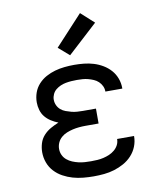

<svg xmlns="http://www.w3.org/2000/svg" viewBox="-87 -848 774 926"><g transform="rotate(-10 300.0 -385.5)"><path d="M297 8Q272 8 246 5.5Q220 3 195.5 -4Q171 -11 148 -23.5Q125 -36 107.5 -55Q90 -74 81 -98.5Q72 -123 72 -149Q72 -171 78.5 -192.5Q85 -214 100 -230.5Q115 -247 134.5 -258Q154 -269 174 -277Q156 -284 139.5 -294.5Q123 -305 111 -319.5Q99 -334 93.5 -353Q88 -372 88 -391Q88 -415 96 -438Q104 -461 120.5 -479Q137 -497 158 -508.5Q179 -520 202 -526.5Q225 -533 249 -535.5Q273 -538 297 -538Q321 -538 345 -535.5Q369 -533 392 -526Q415 -519 436 -506.5Q457 -494 473 -476Q489 -458 497.5 -435Q506 -412 506 -388Q506 -387 506 -386Q506 -385 506 -385H423Q423 -385 423 -385.5Q423 -386 423 -386Q423 -400 417 -412.5Q411 -425 401 -434.5Q391 -444 378 -449.5Q365 -455 352 -458.5Q339 -462 325 -463Q311 -464 297 -464Q283 -464 269.5 -463Q256 -462 242.5 -459.5Q229 -457 216.5 -451.5Q204 -446 193.5 -437.5Q183 -429 177 -416Q171 -403 171 -390V-389Q171 -375 177 -362Q183 -349 193.5 -340Q204 -331 217.5 -326Q231 -321 244.5 -317.5Q258 -314 272 -313Q286 -312 300 -312H364V-239H300Q284 -239 268 -237.5Q252 -236 237 -232.5Q222 -229 207 -223Q192 -217 180 -206.5Q168 -196 161.5 -181.5Q155 -167 155 -151Q155 -135 161.5 -121Q168 -107 180 -97Q192 -87 206.5 -81Q221 -75 236 -71.5Q251 -68 266.5 -67Q282 -66 297 -66Q313 -66 328 -67Q343 -68 358 -71.5Q373 -75 387 -81Q401 -87 413 -97Q425 -107 432 -120.5Q439 -134 439 -150H522Q522 -150 522 -149.5Q522 -149 522 -149Q522 -123 512.5 -99Q503 -75 485.5 -56Q468 -37 445.5 -24.5Q423 -12 398.5 -4.5Q374 3 348.5 5.5Q323 8 297 8ZM286 -587 233 -633 368 -779 432 -721Z"/></g></svg>

Font: Iosevka Curly Extended
Style: Regular
Weight: 400
Width: 7
Monospace: yes
Designer: Belleve Invis
Foundry: Belleve Invis
Version: Version 11.1.0; ttfautohint (v1.8.3)